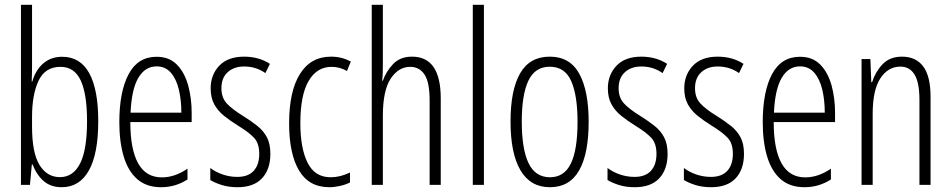

<svg xmlns="http://www.w3.org/2000/svg" viewBox="-20 -780 4013 810"><path d="M115.2 -759.8V-504.4Q115.2 -471.7 113.8 -436H116.2Q129.9 -484.4 162.6 -512.5Q195.3 -540.5 242.2 -540.5Q318.4 -540.5 356.4 -471.4Q394.5 -402.3 394.5 -269Q394.5 -131.3 355 -60.8Q315.4 9.8 240.2 9.8Q194.3 9.8 164.6 -15.9Q134.8 -41.5 117.2 -86.4H114.3L106.4 0H68.4V-759.8ZM235.4 -498Q170.4 -498 142.8 -439.7Q115.2 -381.3 115.2 -287.1V-245.6Q115.2 -135.3 146.7 -84Q178.2 -32.7 232.9 -32.7Q288.6 -32.7 317.9 -90.3Q347.2 -147.9 347.2 -269.5Q347.2 -382.8 320.6 -440.4Q293.9 -498 235.4 -498Z M640.6 -540.5Q693.8 -540.5 726.3 -507.3Q758.8 -474.1 773.7 -420.2Q788.6 -366.2 788.6 -303.7V-265.1H529.8Q529.8 -150.4 562.7 -91.1Q595.7 -31.7 662.6 -31.7Q717.8 -31.7 771 -68.4V-22.9Q747.1 -7.3 719.2 1.2Q691.4 9.8 659.2 9.8Q597.7 9.8 558.8 -24.4Q520 -58.6 501.7 -120.4Q483.4 -182.1 483.4 -264.6Q483.4 -393.1 522.5 -466.8Q561.5 -540.5 640.6 -540.5ZM640.6 -500Q592.3 -500 563.7 -451.9Q535.2 -403.8 530.8 -304.7H745.1Q745.1 -357.4 734.6 -401.9Q724.1 -446.3 700.9 -473.1Q677.7 -500 640.6 -500Z M1120.6 -130.9Q1120.6 -65.4 1085.4 -27.8Q1050.3 9.8 981.9 9.8Q944.8 9.8 915.5 0.5Q886.2 -8.8 867.2 -20.5V-71.3Q888.7 -54.7 918.7 -44.2Q948.7 -33.7 981 -33.7Q1026.9 -33.7 1050.3 -59.3Q1073.7 -85 1073.7 -130.9Q1073.7 -175.8 1051.3 -199.2Q1028.8 -222.7 984.9 -249.5Q951.2 -270.5 925 -291.5Q898.9 -312.5 883.8 -340.1Q868.7 -367.7 868.7 -407.2Q868.7 -464.4 905 -502.7Q941.4 -541 1009.8 -541Q1071.8 -541 1118.7 -510.7L1099.6 -471.7Q1060.1 -499.5 1009.8 -499.5Q966.8 -499.5 940.4 -475.3Q914.1 -451.2 914.1 -407.7Q914.1 -368.2 936.5 -343.8Q959 -319.3 1006.8 -290Q1039.6 -269.5 1065.4 -249Q1091.3 -228.5 1106 -200.9Q1120.6 -173.3 1120.6 -130.9Z M1369.6 9.8Q1283.2 9.8 1241.5 -60.8Q1199.7 -131.3 1199.7 -259.3Q1199.7 -395 1245.4 -468Q1291 -541 1376.5 -541Q1422.9 -541 1460 -520L1443.8 -480.5Q1413.1 -498 1378.9 -498Q1316.9 -498 1282 -438.5Q1247.1 -378.9 1247.1 -260.3Q1247.1 -154.8 1277.6 -93.5Q1308.1 -32.2 1375 -32.2Q1415.5 -32.2 1456.5 -52.2V-10.3Q1438.5 -1 1414.6 4.4Q1390.6 9.8 1369.6 9.8Z M1595.2 -759.8V-511.7Q1595.2 -489.3 1594.7 -472.7Q1594.2 -456.1 1592.3 -439.5H1595.2Q1608.4 -478 1638.2 -509.5Q1668 -541 1718.3 -541Q1839.4 -541 1839.4 -365.2V0H1792.5V-355.5Q1792.5 -433.6 1770.8 -465.8Q1749 -498 1710.9 -498Q1661.1 -498 1628.2 -448.2Q1595.2 -398.4 1595.2 -290.5V0H1548.3V-759.8Z M2021.5 0H1974.6V-759.8H2021.5Z M2463.4 -266.1Q2463.4 -131.3 2423.1 -60.8Q2382.8 9.8 2299.8 9.8Q2217.8 9.8 2175.8 -61.5Q2133.8 -132.8 2133.8 -267.1Q2133.8 -400.4 2174.3 -470.7Q2214.8 -541 2299.3 -541Q2384.3 -541 2423.8 -469Q2463.4 -397 2463.4 -266.1ZM2181.2 -267.1Q2181.2 -151.9 2209.7 -92Q2238.3 -32.2 2300.3 -32.2Q2359.9 -32.2 2388.2 -89.8Q2416.5 -147.5 2416.5 -266.6Q2416.5 -377 2389.9 -437.7Q2363.3 -498.5 2299.3 -498.5Q2236.8 -498.5 2209 -439.2Q2181.2 -379.9 2181.2 -267.1Z M2796.4 -130.9Q2796.4 -65.4 2761.2 -27.8Q2726.1 9.8 2657.7 9.8Q2620.6 9.8 2591.3 0.5Q2562 -8.8 2543 -20.5V-71.3Q2564.5 -54.7 2594.5 -44.2Q2624.5 -33.7 2656.7 -33.7Q2702.6 -33.7 2726.1 -59.3Q2749.5 -85 2749.5 -130.9Q2749.5 -175.8 2727.1 -199.2Q2704.6 -222.7 2660.6 -249.5Q2627 -270.5 2600.8 -291.5Q2574.7 -312.5 2559.6 -340.1Q2544.4 -367.7 2544.4 -407.2Q2544.4 -464.4 2580.8 -502.7Q2617.2 -541 2685.5 -541Q2747.6 -541 2794.4 -510.7L2775.4 -471.7Q2735.8 -499.5 2685.5 -499.5Q2642.6 -499.5 2616.2 -475.3Q2589.8 -451.2 2589.8 -407.7Q2589.8 -368.2 2612.3 -343.8Q2634.8 -319.3 2682.6 -290Q2715.3 -269.5 2741.2 -249Q2767.1 -228.5 2781.7 -200.9Q2796.4 -173.3 2796.4 -130.9Z M3118.7 -130.9Q3118.7 -65.4 3083.5 -27.8Q3048.3 9.8 2980 9.8Q2942.9 9.8 2913.6 0.5Q2884.3 -8.8 2865.2 -20.5V-71.3Q2886.7 -54.7 2916.7 -44.2Q2946.8 -33.7 2979 -33.7Q3024.9 -33.7 3048.3 -59.3Q3071.8 -85 3071.8 -130.9Q3071.8 -175.8 3049.3 -199.2Q3026.9 -222.7 2982.9 -249.5Q2949.2 -270.5 2923.1 -291.5Q2897 -312.5 2881.8 -340.1Q2866.7 -367.7 2866.7 -407.2Q2866.7 -464.4 2903.1 -502.7Q2939.5 -541 3007.8 -541Q3069.8 -541 3116.7 -510.7L3097.7 -471.7Q3058.1 -499.5 3007.8 -499.5Q2964.8 -499.5 2938.5 -475.3Q2912.1 -451.2 2912.1 -407.7Q2912.1 -368.2 2934.6 -343.8Q2957 -319.3 3004.9 -290Q3037.6 -269.5 3063.5 -249Q3089.4 -228.5 3104 -200.9Q3118.7 -173.3 3118.7 -130.9Z M3355 -540.5Q3408.2 -540.5 3440.7 -507.3Q3473.1 -474.1 3488 -420.2Q3502.9 -366.2 3502.9 -303.7V-265.1H3244.1Q3244.1 -150.4 3277.1 -91.1Q3310.1 -31.7 3377 -31.7Q3432.1 -31.7 3485.4 -68.4V-22.9Q3461.4 -7.3 3433.6 1.2Q3405.8 9.8 3373.5 9.8Q3312 9.8 3273.2 -24.4Q3234.4 -58.6 3216.1 -120.4Q3197.8 -182.1 3197.8 -264.6Q3197.8 -393.1 3236.8 -466.8Q3275.9 -540.5 3355 -540.5ZM3355 -500Q3306.6 -500 3278.1 -451.9Q3249.5 -403.8 3245.1 -304.7H3459.5Q3459.5 -357.4 3449 -401.9Q3438.5 -446.3 3415.3 -473.1Q3392.1 -500 3355 -500Z M3785.6 -541Q3843.8 -541 3874.8 -499.8Q3905.8 -458.5 3905.8 -371.1V0H3858.9V-358.9Q3858.9 -432.1 3838.1 -465.6Q3817.4 -499 3778.8 -499Q3726.6 -499 3694.1 -449.7Q3661.6 -400.4 3661.6 -298.8V0H3614.7V-530.8H3651.9L3655.8 -433.1H3659.2Q3672.4 -476.1 3702.9 -508.5Q3733.4 -541 3785.6 -541Z"/></svg>

Font: Open Sans Condensed Light
Style: Regular
Weight: 300
Width: 3
Designer: Monotype Design Team
Foundry: Monotype Imaging Inc.
Version: Version 3.003; ttfautohint (v1.8.4)